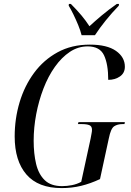

<svg xmlns="http://www.w3.org/2000/svg" viewBox="-20 -951 668 981"><path d="M295 10Q175 10 115 -59.5Q55 -129 55 -254Q55 -344 80 -428Q105 -512 154 -578.5Q203 -645 274.5 -684Q346 -723 439 -723Q527 -723 572.5 -691Q618 -659 618 -610Q618 -578 593 -560.5Q568 -543 533 -543Q533 -623 511.5 -668.5Q490 -714 428 -714Q379 -714 337 -686Q295 -658 260.5 -609.5Q226 -561 202 -498.5Q178 -436 165 -367.5Q152 -299 152 -232Q152 -166 164.5 -113.5Q177 -61 208.5 -30.5Q240 0 297 0Q322 0 347.5 -5Q373 -10 395 -22L443 -243Q445 -256 447.5 -267.5Q450 -279 450 -288Q450 -306 436.5 -311.5Q423 -317 398 -317H378L381 -327H618L616 -317H606Q580 -317 563 -305.5Q546 -294 536 -244L491 -36Q442 -13 394.5 -1.5Q347 10 295 10ZM397 -771Q391 -795 379.5 -823Q368 -851 355 -877.5Q342 -904 331 -922L332 -931H342Q373 -900 396 -872.5Q419 -845 437 -817Q464 -842 499 -871.5Q534 -901 577 -931H588L587 -922Q515 -847 465 -771Z"/></svg>

Font: Noto Serif Display Condensed
Style: Italic
Weight: 400
Width: 3
Italic angle: -12°
Designer: Monotype Design Team
Foundry: Monotype Imaging Inc.
Version: Version 2.009